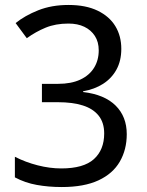

<svg xmlns="http://www.w3.org/2000/svg" viewBox="-20 -744 591 774"><path d="M229 10Q176 10 128.5 1.5Q81 -7 40 -29V-112Q83 -90 132 -77.5Q181 -65 227 -65Q317 -65 358.5 -102.5Q400 -140 400 -206Q400 -250 377.5 -278Q355 -306 313.5 -319Q272 -332 214 -332H149V-406H214Q267 -406 303.5 -423Q340 -440 359 -470.5Q378 -501 378 -541Q378 -575 362.5 -599Q347 -623 320 -636Q293 -649 256 -649Q204 -649 164 -632.5Q124 -616 88 -590L43 -651Q80 -681 134 -702.5Q188 -724 256 -724Q326 -724 373.5 -701Q421 -678 445 -638.5Q469 -599 469 -547Q469 -499 449.5 -463.5Q430 -428 395.5 -406Q361 -384 315 -376V-373Q401 -363 446 -318.5Q491 -274 491 -203Q491 -141 463 -92.5Q435 -44 377 -17Q319 10 229 10Z"/></svg>

Font: lmalayalam85
Style: Book
Weight: 400
Designer: Jelle Bosma - Monotype Design Team
Foundry: Monotype Imaging Inc.
Version: Version 2.003